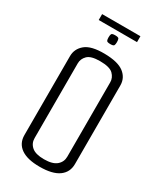

<svg xmlns="http://www.w3.org/2000/svg" viewBox="-200 -857 778 929"><g transform="rotate(30 189.5 -392.5)"><path d="M189 3Q120 3 84.5 -22Q49 -47 49 -93V-534Q49 -575 81.5 -602Q114 -629 189 -628Q264 -627 297.5 -601Q331 -575 331 -533V-94Q331 -48 295.5 -22.5Q260 3 189 3ZM189 -39Q237 -39 259 -58Q281 -77 281 -106V-522Q281 -547 261.5 -566.5Q242 -586 187 -586Q137 -586 118 -567Q99 -548 99 -523V-105Q99 -76 120.5 -57.5Q142 -39 189 -39ZM189 -682Q171 -682 168 -688Q165 -694 165 -706Q165 -719 168 -725Q171 -731 188 -731Q206 -731 209 -725Q212 -719 212 -706Q212 -694 209 -688Q206 -682 189 -682ZM82 -755V-788H296V-755Z"/></g></svg>

Font: Smooch Sans Thin
Style: Regular
Weight: 400
Version: Version 1.010